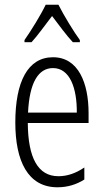

<svg xmlns="http://www.w3.org/2000/svg" viewBox="-20 -836 439 815"><path d="M228 -816H174C153 -772 112 -706 84 -666V-657H114C140 -685 173 -732 201 -768C230 -730 261 -687 289 -657H319V-666C296 -697 251 -770 228 -816ZM205 -593C98 -593 45 -489 45 -316C45 -153 98 -41 224 -41C267 -41 305 -53 338 -74V-125C301 -100 265 -88 228 -88C141 -88 99 -166 98 -314H356V-356C356 -483 313 -593 205 -593ZM205 -547C277 -547 307 -461 306 -358H99C105 -486 143 -547 205 -547Z"/></svg>

Font: Noto Sans Tamil UI ExtraCondensed Light
Style: Regular
Weight: 300
Width: 2
Designer: Jelle Bosma - Monotype Design Team
Foundry: Monotype Imaging Inc.
Version: Version 2.004